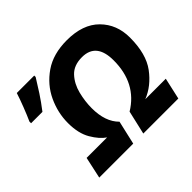

<svg xmlns="http://www.w3.org/2000/svg" viewBox="-162 -942 1159 1159"><g transform="rotate(-45 417.0 -362.5)"><path d="M24 -523H121Q158 -571 187 -615.5Q216 -660 241 -701V-713H92Q80 -675 60 -623.5Q40 -572 24 -537ZM83 0H373L408 -152Q347 -212 347 -328Q347 -386 362 -446Q377 -506 415 -547Q453 -588 523 -588Q645 -588 645 -439Q645 -244 494 -152L459 0H758L789 -138H614Q695 -170 753.5 -248.5Q812 -327 812 -467Q812 -579 739.5 -652Q667 -725 531 -725Q414 -725 336.5 -671.5Q259 -618 220.5 -536Q182 -454 182 -366Q182 -278 215.5 -221Q249 -164 288 -138H113Z"/></g></svg>

Font: Noto Sans Display Extra
Style: Italic
Weight: 800
Italic angle: -12°
Designer: Monotype Design Team
Foundry: Monotype Imaging Inc.
Version: Version 1.900